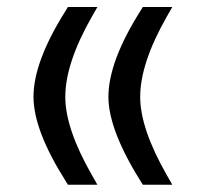

<svg xmlns="http://www.w3.org/2000/svg" viewBox="-20 -523 567 537"><path d="M252.4 -503.4 236.8 -476.1Q162.6 -345.7 162.6 -252Q162.6 -163.6 236.8 -33.7L252.4 -6.3H169.9L164.6 -15.1Q73.7 -158.2 73.7 -252.4Q73.7 -351.1 164.6 -494.6L169.9 -503.4ZM379.4 -6.3Q283.2 -157.7 283.2 -252Q283.2 -351.1 374 -494.6L379.4 -503.4H461.9L446.3 -476.1Q372.1 -345.7 372.1 -252Q372.1 -163.6 446.3 -33.7L461.9 -6.3Z"/></svg>

Font: Gandom FD-WOL
Style: FD-WOL
Weight: 400
Foundry: DejaVu fonts team - Redesigned by Saber Rastikerdar - Based on Samim Font
Version: Version 0.6